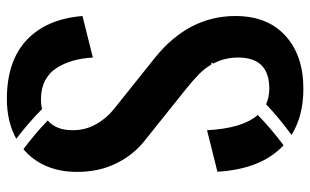

<svg xmlns="http://www.w3.org/2000/svg" viewBox="-198 -726 933 578"><g transform="rotate(-90 269.0 -437.5)"><path d="M384.3 -625Q382.3 -657.7 374.8 -684.6Q367.2 -711.4 353 -733.9Q338.9 -756.3 314.9 -768.8Q291 -781.2 259.3 -781.2Q251.5 -781.2 243.9 -780.5Q236.3 -779.8 229.5 -777.8Q206.5 -800.3 183.8 -819.8Q161.1 -839.4 139.6 -855.5Q190.9 -883.8 259.3 -883.8Q373.5 -883.8 437 -824.2Q500.5 -764.6 509.3 -656.2ZM194.8 -760.7Q165.5 -735.8 165.5 -686Q165.5 -647.9 182.9 -616.5Q200.2 -585 228 -562.5L384.3 -437.5Q509.3 -336.4 509.3 -195.8Q509.3 -99.6 450 -45.4Q390.6 8.8 290.5 8.8Q208 8.8 151.4 -26.9Q202.6 -64.5 243.7 -103.5Q264.6 -93.8 290.5 -93.8Q384.3 -93.8 384.3 -187.5Q384.3 -228.5 366.2 -262.2Q367.7 -265.1 369.1 -268.1H363.3Q351.1 -289.1 333.7 -305.9Q316.4 -322.8 290.5 -343.8L134.3 -468.8Q91.3 -502.4 65.7 -554.4Q40 -606.4 40 -672.9Q40 -724.1 57.6 -765.1Q75.2 -806.2 108.4 -834Q129.4 -818.4 151.4 -800Q173.3 -781.7 194.8 -760.7ZM120.1 -50.8Q48.3 -117.7 40.5 -250L165.5 -281.2Q170.9 -174.8 211.4 -128.4Q170.9 -88.9 120.1 -50.8Z"/></g></svg>

Font: Oswald
Style: Stencbab
Weight: 400
Designer: Mathieu Le Lay
Foundry: Mathieu Le Lay
Version: Version 1.000